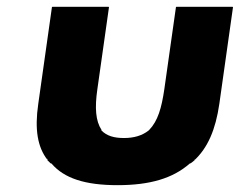

<svg xmlns="http://www.w3.org/2000/svg" viewBox="-20 -520 702 562"><path d="M133 -500 132 -499 92 -216C81 -141 90 -89 119 -52L120 -54L119 -51L122 -48L128 -42H129L131 -41C168 2 229 22 324 22C419 22 486 2 535 -41L537 -42H538L546 -48L548 -50L549 -54L548 -50C588 -87 611 -140 622 -216L662 -499L661 -500H496L495 -499L461 -259C453 -204 442 -166 417 -140L415 -138C396 -123 372 -116 343 -116C314 -116 293 -122 277 -138V-140C260 -166 257 -204 265 -259L299 -499L298 -500ZM120 -49H119L120 -57V-56ZM123 -53H122ZM546 -53H545ZM549 -49H548L549 -55Z"/></svg>

Font: Hussar Woodtype
Style: SeBdObl
Weight: 900
Foundry: Cannot Into Space Fonts
Version: Version 1.07